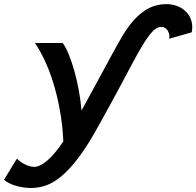

<svg xmlns="http://www.w3.org/2000/svg" viewBox="-115 -707 976 954"><path d="M725.6 -514.6Q726.6 -518.6 726.6 -522V-528.8Q726.6 -534.7 724.1 -542.5Q721.7 -550.3 716.8 -557.1Q711.9 -564 704.3 -568.6Q696.8 -573.2 686 -573.2Q673.3 -573.2 659.9 -564.9Q646.5 -556.6 629.6 -535.6Q612.8 -514.6 590.8 -478Q568.8 -441.4 539.1 -385.3Q524.9 -358.9 506.8 -324.7Q488.8 -290.5 468.8 -253.4Q448.7 -216.3 428 -178.5Q407.2 -140.6 388.4 -106.7Q369.6 -72.8 353.8 -44.9Q337.9 -17.1 327.1 0Q283.7 68.8 245.6 113Q207.5 157.2 172.6 182.4Q137.7 207.5 104.5 217.3Q71.3 227.1 38.1 227.1Q21.5 227.1 2.7 224.4Q-16.1 221.7 -34.4 216.6Q-52.7 211.4 -68.6 203.6Q-84.5 195.8 -95.2 186L-30.8 81.1Q-25.4 87.4 -15.6 94.7Q-5.9 102.1 5.9 108.2Q17.6 114.3 30.5 118.2Q43.5 122.1 55.7 122.1Q67.4 122.1 82.5 115.5Q97.7 108.9 116 94Q134.3 79.1 155.3 54.9Q176.3 30.8 199.7 -4.4Q195.8 -87.4 182.1 -161.4Q168.5 -235.4 148.9 -297.9Q129.4 -360.4 105.7 -409.9Q82 -459.5 58.6 -493.2H196.8Q211.9 -472.7 227.1 -435.5Q242.2 -398.4 254.9 -352.8Q267.6 -307.1 276.9 -256.3Q286.1 -205.6 290 -157.7Q309.6 -193.4 329.8 -230.5Q350.1 -267.6 369.9 -304Q389.6 -340.3 408.2 -374.8Q426.8 -409.2 443.1 -439.2Q459.5 -469.2 473.1 -493.4Q486.8 -517.6 496.6 -533.7Q522.9 -576.7 549.1 -605.7Q575.2 -634.8 602.1 -652.8Q628.9 -670.9 656.2 -678.7Q683.6 -686.5 711.4 -686.5Q740.2 -686.5 764.2 -677.5Q788.1 -668.5 804.9 -653.1Q821.8 -637.7 831.1 -616.7Q840.3 -595.7 840.3 -571.8Q840.3 -559.6 837.4 -546.4Z"/></svg>

Font: Andika New Basic
Style: Bold Italic
Weight: 700
Italic angle: -14°
Designer: Victor Gaultney, Annie Olsen, Pablo Ugerman
Foundry: SIL International
Version: Version 5.500